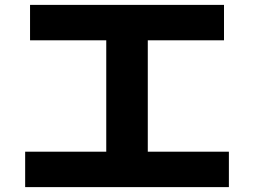

<svg xmlns="http://www.w3.org/2000/svg" viewBox="-20 -753 1040 786"><path d="M83 13V-132H415V-588H103V-733H897V-588H585V-132H917V13Z"/></svg>

Font: M PLUS 1 Thin ExtraBold
Style: Regular
Weight: 800
Version: Version 1.001